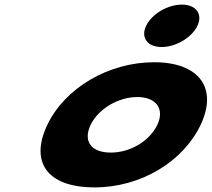

<svg xmlns="http://www.w3.org/2000/svg" viewBox="-20 -798 918 833"><path d="M185.1 -256C110 -98 180.3 15 390.7 15C592.5 15 775.2 -98 850.3 -256C926.4 -416 843.6 -528 648.8 -528C450.4 -528 261.2 -416 185.1 -256ZM373.1 -256C406.9 -327 494.8 -377 575.8 -377C655.7 -377 696.1 -327 662.3 -256C629 -186 544.8 -136 461.3 -136C374.1 -136 339.8 -186 373.1 -256ZM768.9 -778C707.2 -778 638.1 -737 613.9 -686C589.6 -635 619.7 -594 681.4 -594C743.1 -594 812.2 -635 836.5 -686C860.7 -737 830.6 -778 768.9 -778Z"/></svg>

Font: Hussar
Style: BdSuprExtOblFive
Weight: 700
Foundry: Cannot Into Space Fonts
Version: Version 2.00